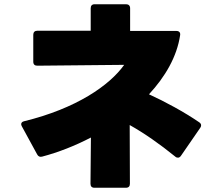

<svg xmlns="http://www.w3.org/2000/svg" viewBox="-20 -830 1040 906"><path d="M179 -91C255 -111 334 -142 409 -181L407 37C407 49 413 56 426 56H574C587 56 593 49 593 37L592 -240C663 -200 733 -151 807 -91C811 -87 816 -86 820 -86C825 -86 830 -89 834 -95L925 -227C928 -231 929 -235 929 -239C929 -244 926 -249 920 -253C850 -301 758 -351 683 -385C760 -468 815 -563 830 -664C832 -677 825 -684 812 -684H594V-791C594 -803 587 -810 575 -810H427C414 -810 408 -803 408 -791V-685H156C144 -685 137 -678 137 -666V-539C137 -526 144 -520 156 -520L566 -524C497 -427 340 -318 94 -258C85 -256 80 -251 80 -244C80 -241 81 -238 83 -234L155 -102C160 -92 168 -88 179 -91Z"/></svg>

Font: LINE Seed JP App_OTF ExtraBold
Style: Regular
Weight: 800
Designer: LINE & Fontrix & Fontworks
Version: Version 1.013